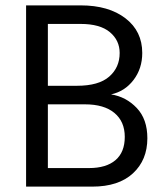

<svg xmlns="http://www.w3.org/2000/svg" viewBox="-20 -694 611 714"><path d="M158 -69H311Q375 -69 409.5 -98.5Q444 -128 444 -185Q444 -242 405.5 -274Q367 -306 296 -306H158ZM158 -605V-375H266Q347 -375 386 -409Q425 -443 425 -497Q425 -544 388.5 -574.5Q352 -605 280 -605ZM77 -674H280Q384 -674 446.5 -626Q509 -578 509 -497Q509 -439 476.5 -396.5Q444 -354 393 -343Q449 -334 488.5 -292.5Q528 -251 528 -180Q528 -99 474.5 -49.5Q421 0 323 0H77Z"/></svg>

Font: Hind
Style: Regular
Weight: 400
Designer: Manushi Parikh, Satya Rajpurohit
Foundry: Indian Type Foundry
Version: Version 2.000;PS 1.0;hotconv 1.0.79;makeotf.lib2.5.61930